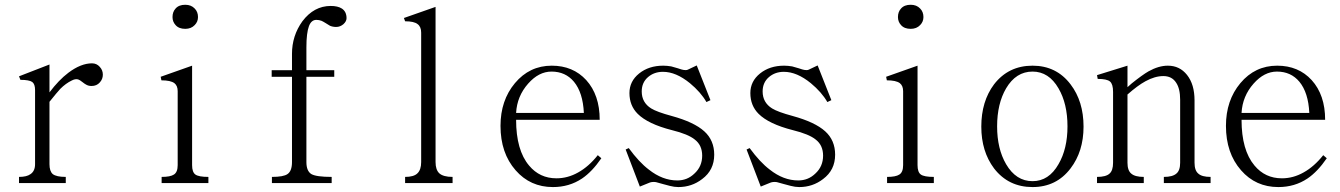

<svg xmlns="http://www.w3.org/2000/svg" viewBox="-20 -756 5540 794"><path d="M58.6 1H252V-24.4Q212.9 -24.4 198.2 -36.1Q184.6 -47.9 184.6 -77.1V-334V-335Q215.8 -374 229.5 -388.7Q252 -411.1 276.4 -422.9Q291 -430.7 302.7 -427.7Q309.6 -425.8 320.3 -417Q330.1 -409.2 335.9 -406.2Q345.7 -400.4 358.4 -400.4Q379.9 -400.4 392.6 -415Q405.3 -428.7 405.3 -447.3Q405.3 -465.8 392.6 -479.5Q379.9 -494.1 360.4 -494.1Q314.5 -494.1 262.7 -455.1Q222.7 -424.8 184.6 -374V-489.3L58.6 -440.4L64.5 -425.8Q100.6 -425.8 113.3 -417Q125 -408.2 125 -383.8V-77.1Q125 -48.8 106.4 -36.1Q90.8 -24.4 58.6 -24.4Z M746.1 -736.3Q719.7 -736.3 706.1 -720.7Q693.4 -707 693.4 -685.5Q693.4 -666 706.1 -652.3Q719.7 -636.7 746.1 -636.7Q770.5 -636.7 785.2 -652.3Q798.8 -666 798.8 -685.5Q798.8 -707 785.2 -720.7Q770.5 -736.3 746.1 -736.3ZM648.4 1V-24.4Q684.6 -24.4 699.2 -34.2Q714.8 -43.9 714.8 -73.2V-378.9Q714.8 -401.4 701.2 -412.1Q685.5 -423.8 647.5 -423.8L644.5 -438.5L774.4 -484.4V-73.2Q774.4 -43.9 788.1 -34.2Q801.8 -24.4 841.8 -24.4V1Z M1104.5 1H1351.6V-24.4Q1288.1 -24.4 1267.6 -36.1Q1247.1 -48.8 1247.1 -85.9V-438.5H1362.3V-465.8H1247.1V-560.5Q1247.1 -620.1 1257.8 -648.4Q1267.6 -673.8 1288.1 -673.8Q1299.8 -673.8 1309.6 -669.9Q1316.4 -667 1327.1 -660.2Q1338.9 -652.3 1344.7 -649.4Q1356.4 -644.5 1370.1 -644.5Q1386.7 -644.5 1400.4 -656.2Q1413.1 -668 1413.1 -680.7Q1413.1 -708 1393.6 -720.7Q1377 -731.4 1347.7 -731.4Q1278.3 -731.4 1230.5 -668Q1187.5 -608.4 1187.5 -533.2V-465.8H1103.5V-438.5H1187.5V-85.9Q1187.5 -48.8 1168.9 -36.1Q1152.3 -24.4 1104.5 -24.4Z M1655.3 1H1851.6V-24.4Q1813.5 -24.4 1796.9 -39.1Q1781.2 -53.7 1781.2 -85.9V-727.5L1650.4 -681.6L1655.3 -668Q1692.4 -668 1707 -656.2Q1721.7 -645.5 1721.7 -621.1V-85.9Q1721.7 -53.7 1706.1 -39.1Q1691.4 -24.4 1655.3 -24.4Z M2452.1 -114.3Q2415 -67.4 2371.1 -43Q2328.1 -18.6 2281.2 -18.6Q2211.9 -18.6 2168 -71.3Q2114.3 -134.8 2114.3 -260.7H2460Q2460 -363.3 2404.3 -424.8Q2349.6 -484.4 2261.7 -484.4Q2169.9 -484.4 2109.4 -412.1Q2049.8 -340.8 2049.8 -235.4Q2049.8 -123 2112.3 -51.8Q2172.9 17.6 2266.6 17.6Q2334 17.6 2386.7 -17.6Q2428.7 -45.9 2466.8 -101.6ZM2394.5 -289.1H2114.3Q2118.2 -358.4 2164.1 -410.2Q2208 -460 2260.7 -460Q2318.4 -460 2353.5 -418Q2390.6 -373 2394.5 -289.1Z M2580.1 -143.6 2567.4 -137.7 2626 15.6 2667 -1Q2677.7 -4.9 2692.4 -2.9Q2701.2 -1 2720.7 4.9Q2740.2 10.7 2750 12.7Q2768.6 17.6 2785.2 17.6Q2840.8 17.6 2883.8 -15.6Q2933.6 -52.7 2933.6 -116.2Q2933.6 -175.8 2892.6 -212.9Q2850.6 -251 2757.8 -276.4Q2696.3 -293 2672.9 -307.6Q2633.8 -332 2633.8 -377.9Q2633.8 -415 2660.2 -437.5Q2685.5 -459 2721.7 -459Q2775.4 -459 2833 -412.1Q2877.9 -375 2901.4 -334L2918 -341.8L2861.3 -485.4L2824.2 -467.8Q2817.4 -464.8 2806.6 -466.8Q2799.8 -467.8 2783.2 -473.6Q2766.6 -478.5 2755.9 -481.4Q2738.3 -484.4 2722.7 -484.4Q2663.1 -484.4 2623 -452.1Q2583 -419.9 2583 -371.1Q2583 -319.3 2617.2 -285.2Q2659.2 -243.2 2758.8 -217.8Q2826.2 -201.2 2853.5 -178.7Q2883.8 -155.3 2883.8 -112.3Q2883.8 -67.4 2851.6 -38.1Q2822.3 -9.8 2781.2 -9.8Q2719.7 -9.8 2663.1 -54.7Q2623 -85 2580.1 -143.6Z M3080.1 -143.6 3067.4 -137.7 3126 15.6 3167 -1Q3177.7 -4.9 3192.4 -2.9Q3201.2 -1 3220.7 4.9Q3240.2 10.7 3250 12.7Q3268.6 17.6 3285.2 17.6Q3340.8 17.6 3383.8 -15.6Q3433.6 -52.7 3433.6 -116.2Q3433.6 -175.8 3392.6 -212.9Q3350.6 -251 3257.8 -276.4Q3196.3 -293 3172.9 -307.6Q3133.8 -332 3133.8 -377.9Q3133.8 -415 3160.2 -437.5Q3185.5 -459 3221.7 -459Q3275.4 -459 3333 -412.1Q3377.9 -375 3401.4 -334L3418 -341.8L3361.3 -485.4L3324.2 -467.8Q3317.4 -464.8 3306.6 -466.8Q3299.8 -467.8 3283.2 -473.6Q3266.6 -478.5 3255.9 -481.4Q3238.3 -484.4 3222.7 -484.4Q3163.1 -484.4 3123 -452.1Q3083 -419.9 3083 -371.1Q3083 -319.3 3117.2 -285.2Q3159.2 -243.2 3258.8 -217.8Q3326.2 -201.2 3353.5 -178.7Q3383.8 -155.3 3383.8 -112.3Q3383.8 -67.4 3351.6 -38.1Q3322.3 -9.8 3281.2 -9.8Q3219.7 -9.8 3163.1 -54.7Q3123 -85 3080.1 -143.6Z M3746.1 -736.3Q3719.7 -736.3 3706.1 -720.7Q3693.4 -707 3693.4 -685.5Q3693.4 -666 3706.1 -652.3Q3719.7 -636.7 3746.1 -636.7Q3770.5 -636.7 3785.2 -652.3Q3798.8 -666 3798.8 -685.5Q3798.8 -707 3785.2 -720.7Q3770.5 -736.3 3746.1 -736.3ZM3648.4 1V-24.4Q3684.6 -24.4 3699.2 -34.2Q3714.8 -43.9 3714.8 -73.2V-378.9Q3714.8 -401.4 3701.2 -412.1Q3685.5 -423.8 3647.5 -423.8L3644.5 -438.5L3774.4 -484.4V-73.2Q3774.4 -43.9 3788.1 -34.2Q3801.8 -24.4 3841.8 -24.4V1Z M4250 -484.4Q4150.4 -484.4 4090.8 -407.2Q4038.1 -336.9 4038.1 -232.4Q4038.1 -129.9 4090.8 -59.6Q4150.4 17.6 4250 17.6Q4348.6 17.6 4407.2 -59.6Q4460.9 -129.9 4460.9 -232.4Q4460.9 -336.9 4407.2 -407.2Q4348.6 -484.4 4250 -484.4ZM4250 -460Q4317.4 -460 4357.4 -390.6Q4394.5 -327.1 4394.5 -233.4Q4394.5 -140.6 4357.4 -77.1Q4317.4 -6.8 4250 -6.8Q4181.6 -6.8 4140.6 -77.1Q4103.5 -140.6 4103.5 -233.4Q4103.5 -327.1 4140.6 -390.6Q4181.6 -460 4250 -460Z M4516.6 1H4710V-24.4Q4673.8 -24.4 4658.2 -38.1Q4642.6 -50.8 4642.6 -83V-365.2Q4684.6 -402.3 4716.8 -419.9Q4755.9 -441.4 4791 -441.4Q4826.2 -441.4 4843.8 -414.1Q4860.4 -389.6 4860.4 -343.8V-83Q4860.4 -50.8 4844.7 -38.1Q4829.1 -24.4 4793 -24.4V1H4986.3V-24.4Q4950.2 -24.4 4935.5 -38.1Q4919.9 -50.8 4919.9 -83V-340.8Q4919.9 -407.2 4888.7 -446.3Q4858.4 -484.4 4809.6 -484.4Q4771.5 -484.4 4729.5 -460.9Q4704.1 -446.3 4660.2 -411.1L4642.6 -395.5V-484.4L4516.6 -445.3L4519.5 -429.7Q4557.6 -429.7 4570.3 -418.9Q4583 -408.2 4583 -376V-83Q4583 -50.8 4568.4 -38.1Q4553.7 -24.4 4516.6 -24.4Z M5452.1 -114.3Q5415 -67.4 5371.1 -43Q5328.1 -18.6 5281.2 -18.6Q5211.9 -18.6 5168 -71.3Q5114.3 -134.8 5114.3 -260.7H5460Q5460 -363.3 5404.3 -424.8Q5349.6 -484.4 5261.7 -484.4Q5169.9 -484.4 5109.4 -412.1Q5049.8 -340.8 5049.8 -235.4Q5049.8 -123 5112.3 -51.8Q5172.9 17.6 5266.6 17.6Q5334 17.6 5386.7 -17.6Q5428.7 -45.9 5466.8 -101.6ZM5394.5 -289.1H5114.3Q5118.2 -358.4 5164.1 -410.2Q5208 -460 5260.7 -460Q5318.4 -460 5353.5 -418Q5390.6 -373 5394.5 -289.1Z"/></svg>

Font: BatangChe
Style: Regular
Weight: 400
Monospace: yes
Version: Version 2.21